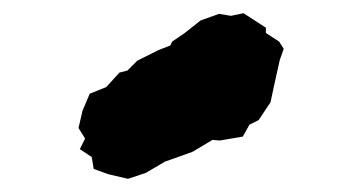

<svg xmlns="http://www.w3.org/2000/svg" viewBox="-20 -809 540 291"><path d="M174 -538 144 -545 122 -553 119 -571 101 -583 109 -599 99 -615 105 -641 116 -667 141 -677 161 -699 173 -702 188 -717 220 -733 238 -740 241 -746 260 -759 284 -778 312 -788 330 -785 349 -789 383 -767V-759L403 -746L410 -735L404 -718L396 -682L390 -654L372 -627L358 -620L348 -602L313 -596L302 -597L272 -579L230 -564L201 -547Z"/></svg>

Font: Winky Rough Black
Style: Italic
Weight: 900
Italic angle: -8.97852°
Designer: Simon Atzbach
Foundry: typofactur
Version: Version 1.206; ttfautohint (v1.8.4.7-5d5b)